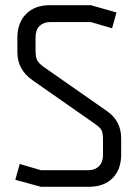

<svg xmlns="http://www.w3.org/2000/svg" viewBox="-20 -720 531 740"><path d="M138 0 39 -27 56 -88 138 -64H320Q346 -64 361.5 -79.5Q377 -95 377 -123V-178Q377 -206 372 -217Q367 -228 344 -244L105 -411Q47 -452 47 -518V-575Q47 -632 80.5 -666Q114 -700 172 -700H330L429 -672L412 -611L330 -635H174Q148 -635 132.5 -620Q117 -605 117 -576V-526Q117 -500 123 -488Q129 -476 150 -461L392 -292Q447 -254 447 -187V-125Q447 -67 414 -33.5Q381 0 322 0Z"/></svg>

Font: Strong
Style: Regular
Weight: 400
Designer: Roman Shchyukin (Gaslight Type Foundry)
Foundry: Cyreal (www.cyreal.org)
Version: Version 1.001